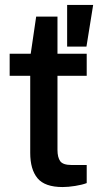

<svg xmlns="http://www.w3.org/2000/svg" viewBox="-20 -743 405 775"><path d="M251 -555V-723H356L329 -555ZM233 12Q161 12 131.5 -23.5Q102 -59 102 -126V-437H19V-526H104L126 -676H212V-526H330V-437H212V-138Q212 -108 223 -92.5Q234 -77 269 -77H330V-4Q312 3 283.5 7.5Q255 12 233 12Z"/></svg>

Font: Archivo SemiExpanded Medium
Style: Regular
Weight: 500
Width: 6
Designer: Hector Gatti
Foundry: Omnibus-Type
Version: Version 2.001; ttfautohint (v1.8.3)